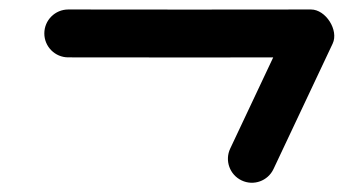

<svg xmlns="http://www.w3.org/2000/svg" viewBox="-20 -335 731 405"><path d="M123.9 -214C294.7 -213.8 465.4 -213.6 636.1 -214C651.8 -214 643.7 -239.1 630 -260.6C616.3 -282.2 597 -300.2 590.3 -286C548.8 -197.8 507.3 -109.7 465.6 -21.6C453.7 3.6 464.5 33.7 489.7 45.6C514.9 57.6 545 46.8 556.9 21.6C598.6 -66.5 640.1 -154.8 681.7 -243C688.4 -257.1 684.7 -275.2 675.5 -289.6C666.3 -304.1 651.6 -315 635.9 -315C465.3 -314.6 294.7 -314.8 124.1 -315C96.2 -315 73.5 -292.4 73.5 -264.5C73.5 -236.6 96.1 -214 123.9 -214Z"/></svg>

Font: FRB American Cursive Guidelines Ultra
Style: Bold Italic
Weight: 1000
Italic angle: -25°
Version: Version 2.0;Modular Font Editor K font №1